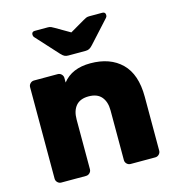

<svg xmlns="http://www.w3.org/2000/svg" viewBox="-111 -850 866 945"><g transform="rotate(-15 322.0 -377.5)"><path d="M564 0H438Q427 0 419 -8Q411 -16 411 -27V-280Q411 -324 389.5 -349.5Q368 -375 324 -375Q281 -375 259.5 -350Q238 -325 238 -280V-27Q238 -16 230 -8Q222 0 211 0H85Q74 0 66 -8Q58 -16 58 -27V-493Q58 -504 66 -512Q74 -520 85 -520H206Q217 -520 225 -512Q233 -504 233 -493V-470Q280 -530 374 -530Q475 -530 533 -473Q591 -416 591 -302V-27Q591 -16 583 -8Q575 0 564 0ZM243 -614 141 -726Q136 -731 136 -739Q136 -755 152 -755H219Q228 -755 235 -752Q242 -749 250 -744L324 -701L398 -744Q406 -749 413 -752Q420 -755 429 -755H496Q512 -755 512 -739Q512 -731 507 -726L405 -614Q395 -603 387 -599Q379 -595 368 -595H280Q269 -595 261 -599Q253 -603 243 -614Z"/></g></svg>

Font: Rubik
Style: Regular
Weight: 700
Designer: Hubert & Fischer
Foundry: Hubert & Fischer
Version: Version 1.100